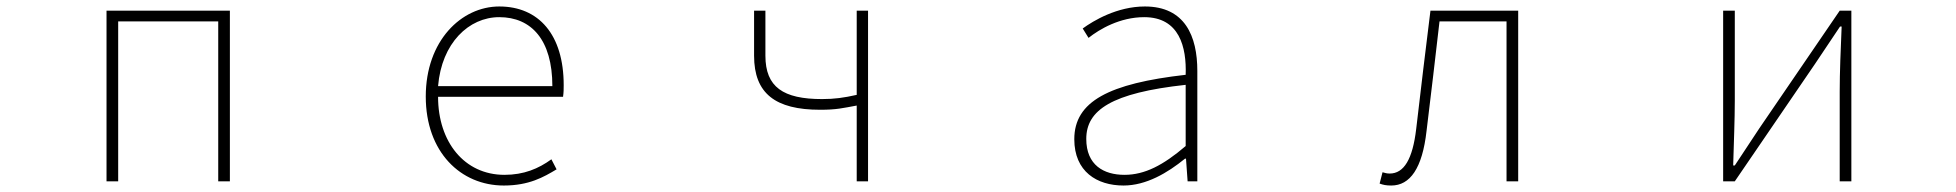

<svg xmlns="http://www.w3.org/2000/svg" viewBox="-20 -560 6040 593"><path d="M309 0H345V-494H654V0H690V-527H309Z M1536 13C1614 13 1659 -13 1699 -37L1683 -68C1643 -39 1598 -20 1538 -20C1414 -20 1333 -122 1333 -261H1719C1721 -275 1721 -286 1721 -297C1721 -453 1644 -540 1522 -540C1405 -540 1295 -434 1295 -262C1295 -90 1403 13 1536 13ZM1333 -294C1344 -427 1428 -507 1522 -507C1621 -507 1686 -437 1686 -294Z M2626 0H2661V-527H2626V-267C2586 -258 2557 -254 2519 -254C2399 -254 2344 -291 2344 -388V-527H2309V-388C2309 -271 2375 -221 2513 -221C2564 -221 2582 -226 2626 -234Z M3450 13C3520 13 3586 -26 3640 -70H3643L3648 0H3678V-341C3678 -448 3640 -540 3516 -540C3430 -540 3357 -496 3324 -472L3342 -443C3376 -470 3439 -507 3514 -507C3623 -507 3645 -414 3642 -329C3405 -302 3298 -247 3298 -130C3298 -30 3368 13 3450 13ZM3453 -20C3389 -20 3335 -50 3335 -131C3335 -220 3413 -273 3642 -298V-109C3573 -50 3516 -20 3453 -20Z M4277 13C4335 13 4373 -40 4386 -156C4400 -270 4413 -381 4426 -494H4633V0H4669V-527H4398C4383 -405 4368 -284 4354 -162C4343 -68 4316 -24 4272 -24C4263 -24 4257 -26 4250 -28L4241 7C4252 11 4261 13 4277 13Z M5302 0H5338L5586 -363C5608 -396 5641 -445 5663 -478H5668C5665 -407 5662 -336 5662 -277V0H5698V-527H5662L5414 -164C5392 -131 5360 -82 5338 -49H5333C5335 -120 5338 -191 5338 -249V-527H5302Z"/></svg>

Font: Harano Aji Gothic K1 ExtraLight
Style: Regular
Weight: 250
Foundry: Masamichi Hosoda
Version: HaranoAjiGothicK1-ExtraLight version 20230610;ttx 4.39.4